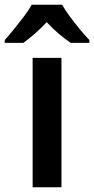

<svg xmlns="http://www.w3.org/2000/svg" viewBox="-64 -786 395 806"><path d="M194 0H73V-543H194ZM197 -766Q209 -744 229 -717Q249 -690 270.5 -664Q292 -638 311 -618V-606H233Q209 -622 183 -644Q157 -666 132 -693Q107 -666 81.5 -644Q56 -622 34 -606H-44V-618Q-26 -638 -4.5 -664.5Q17 -691 37 -717.5Q57 -744 69 -766Z"/></svg>

Font: Noto Sans SemiCondensed SemiBold
Style: Regular
Weight: 600
Width: 4
Designer: Monotype Design Team
Foundry: Monotype Imaging Inc.
Version: Version 2.013; ttfautohint (v1.8.4.7-5d5b)